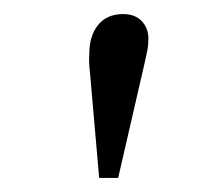

<svg xmlns="http://www.w3.org/2000/svg" viewBox="-20 -800 282 273"><path d="M148 -547H121L108 -696Q106 -712 107 -724Q107 -749 119.5 -764.5Q132 -780 155 -780Q172 -780 181.5 -770Q191 -760 191 -745Q191 -736 189.5 -728.5Q188 -721 186 -712Z"/></svg>

Font: Literata 12pt Light
Style: Italic
Weight: 300
Italic angle: -2°
Designer: Latin by Veronika Burian and Jose Scaglione. Greek by Irene Vlachou. Cyrillic by Vera Evstafieva
Foundry: TypeTogether
Version: Version 3.002